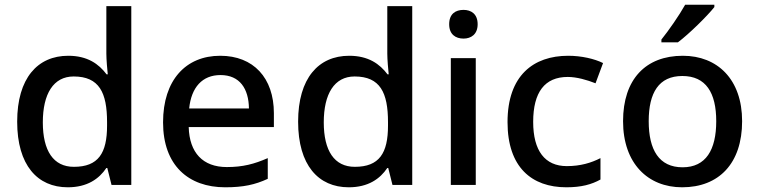

<svg xmlns="http://www.w3.org/2000/svg" viewBox="-20 -786 3226 816"><path d="M268 10C351 10 401 -26 432 -72H436L454 0H538V-760H432V-558C432 -533 436 -489 438 -470H433C400 -514 352 -549 270 -549C140 -549 53 -454 53 -269C53 -84 139 10 268 10ZM294 -77C207 -77 162 -145 162 -266C162 -387 207 -461 293 -461C402 -461 435 -392 435 -267V-252C435 -135 398 -77 294 -77Z M916 -549C770 -549 673 -446 673 -266C673 -83 781 10 937 10C1014 10 1064 -1 1118 -26V-114C1061 -89 1012 -76 944 -76C842 -76 785 -137 782 -246H1144V-305C1144 -455 1057 -549 916 -549ZM917 -467C999 -467 1037 -409 1038 -325H784C793 -415 840 -467 917 -467Z M1462 10C1545 10 1595 -26 1626 -72H1630L1648 0H1732V-760H1626V-558C1626 -533 1630 -489 1632 -470H1627C1594 -514 1546 -549 1464 -549C1334 -549 1247 -454 1247 -269C1247 -84 1333 10 1462 10ZM1488 -77C1401 -77 1356 -145 1356 -266C1356 -387 1401 -461 1487 -461C1596 -461 1629 -392 1629 -267V-252C1629 -135 1592 -77 1488 -77Z M1950 -744C1916 -744 1889 -727 1889 -683C1889 -640 1916 -622 1950 -622C1982 -622 2010 -640 2010 -683C2010 -727 1982 -744 1950 -744ZM2002 -539H1896V0H2002Z M2387 10C2451 10 2494 -2 2532 -23V-114C2493 -94 2447 -80 2389 -80C2296 -80 2246 -145 2246 -268C2246 -394 2295 -459 2393 -459C2431 -459 2476 -446 2511 -432L2543 -518C2507 -536 2451 -549 2395 -549C2247 -549 2137 -465 2137 -267C2137 -75 2240 10 2387 10Z M3016 -766H2892C2867 -721 2821 -655 2791 -618V-606H2861C2909 -642 2987 -719 3016 -756ZM3134 -271C3134 -449 3029 -549 2882 -549C2724 -549 2628 -449 2628 -271C2628 -91 2734 10 2879 10C3035 10 3134 -91 3134 -271ZM2737 -271C2737 -392 2780 -463 2880 -463C2980 -463 3024 -392 3024 -271C3024 -149 2980 -75 2881 -75C2781 -75 2737 -149 2737 -271Z"/></svg>

Font: Noto Sans Cherokee Medium
Style: Regular
Weight: 500
Designer: Monotype Design Team
Foundry: Monotype Imaging Inc.
Version: Version 2.001